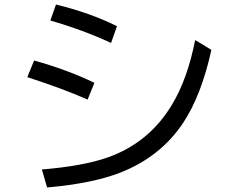

<svg xmlns="http://www.w3.org/2000/svg" viewBox="-20 -806 1040 844"><path d="M468.3 -617.2Q346.7 -673.8 201.2 -715.8L226.1 -786.1Q376.5 -749.5 494.1 -690.9ZM365.2 -368.2Q258.8 -415.5 100.1 -466.8L129.9 -540Q275.9 -499.5 395 -441.9ZM164.1 -61Q343.3 -75.7 451.7 -113.3Q635.7 -177.7 736.8 -347.2Q804.7 -460.4 837.9 -629.9L909.2 -586.9Q865.2 -386.2 784.2 -264.6Q685.5 -117.2 510.7 -47.9Q387.7 0.5 187 18.1Z"/></svg>

Font: BIZ UDGothic
Style: Regular
Weight: 400
Monospace: yes
Designer: TypeBank Co., Ltd.
Foundry: Morisawa Inc.
Version: Version 1.05